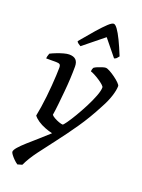

<svg xmlns="http://www.w3.org/2000/svg" viewBox="-175 -833 821 1110"><g transform="rotate(20 236.0 -277.5)"><path d="M79 200Q67 192 55 180Q43 168 35 157Q27 146 27 141Q27 130 43 111.5Q59 93 86.5 68.5Q114 44 145 17Q176 -10 206 -38Q184 -43 159.5 -52.5Q135 -62 115 -75.5Q95 -89 85 -103Q90 -127 95 -159.5Q100 -192 104 -228Q108 -264 110.5 -298Q113 -332 114.5 -361Q116 -390 116 -408Q116 -424 109.5 -428.5Q103 -433 88 -433H26Q26 -439 27.5 -445Q29 -451 31 -456.5Q33 -462 34 -465Q50 -473 70.5 -481Q91 -489 111 -494.5Q131 -500 144 -500Q172 -500 185.5 -486.5Q199 -473 199 -445Q199 -411 197 -371Q195 -331 191 -289.5Q187 -248 183 -209Q179 -170 174 -140Q179 -133 193 -125Q207 -117 222.5 -111.5Q238 -106 246 -106Q250 -106 266 -128.5Q282 -151 302.5 -185.5Q323 -220 343 -259Q363 -298 376 -332Q389 -366 389 -386Q389 -392 377.5 -402Q366 -412 350 -422.5Q334 -433 318.5 -441Q303 -449 295 -451Q295 -459 297 -465.5Q299 -472 301 -475Q309 -481 322.5 -486.5Q336 -492 349 -496Q362 -500 369 -500Q378 -500 394.5 -491Q411 -482 429 -469Q447 -456 459.5 -443.5Q472 -431 472 -425Q472 -400 460 -362.5Q448 -325 426 -285Q382 -200 335 -132Q288 -64 244 -7Q200 50 164 98.5Q128 147 107 192ZM188 -567Q179 -572 172 -577.5Q165 -583 163 -589Q206 -641 238.5 -678Q271 -715 292.5 -735Q314 -755 325 -755Q335 -755 349.5 -735Q364 -715 382 -678Q400 -641 421 -589Q417 -585 411.5 -577.5Q406 -570 395 -567L313 -668Z"/></g></svg>

Font: Texturina Medium 12pt
Style: Italic
Weight: 400
Italic angle: -11°
Version: Version 1.002